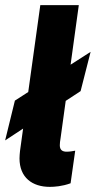

<svg xmlns="http://www.w3.org/2000/svg" viewBox="-43 -717 373 748"><path d="M151 11C169 11 199 9 232 -3L250 -130C240 -128 228 -126 217 -126C202 -126 190 -131 190 -151C190 -158 191 -168 193 -179L213 -324L271 -362L310 -515L232 -465L264 -697H114L67 -358.5L15 -325L-23 -170L47 -216L35 -129C34 -119 33 -109 33 -100C33 -25 83 11 151 11Z"/></svg>

Font: HK Grotesk Black
Style: Italic
Weight: 900
Italic angle: -16°
Designer: Alfredo Marco Pradil
Foundry: Hanken Design Co.
Version: Version 3.001;FEAKit 1.0